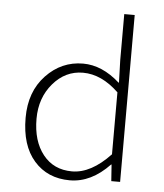

<svg xmlns="http://www.w3.org/2000/svg" viewBox="-52 -765 704 824"><g transform="rotate(5 299.5 -353.5)"><path d="M279 12Q183 12 125 -54Q67 -120 67 -239Q67 -352 133.5 -422Q200 -492 293 -492Q375 -492 451 -424H453L450 -521V-719H495V0H457L452 -71H450Q371 12 279 12ZM285 -27Q367 -27 450 -115V-382Q376 -453 296 -453Q220 -453 167 -391Q114 -329 114 -239Q114 -143 160 -85Q206 -27 285 -27Z"/></g></svg>

Font: Source Code Pro Light
Style: Regular
Weight: 300
Monospace: yes
Designer: Paul D. Hunt, Teo Tuominen
Foundry: Adobe Systems Incorporated
Version: Version 2.030;PS 1.0;hotconv 16.6.51;makeotf.lib2.5.65220